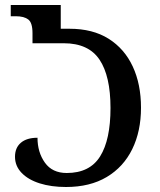

<svg xmlns="http://www.w3.org/2000/svg" viewBox="-20 -736 638 768"><path d="M244 12Q185 12 139 -2.5Q93 -17 66.5 -44.5Q40 -72 40 -109Q40 -145 63.5 -165Q87 -185 130 -185Q130 -127 159.5 -85.5Q189 -44 247 -44Q339 -44 380.5 -110.5Q422 -177 422 -304Q422 -432 378 -497.5Q334 -563 235 -563H110V-603Q110 -646 92.5 -658.5Q75 -671 44 -671H23V-716H223V-621H258Q351 -621 414.5 -581Q478 -541 511 -470Q544 -399 544 -305Q544 -211 509 -139.5Q474 -68 407 -28Q340 12 244 12Z"/></svg>

Font: Noto Serif Georgian SemiCondensed Medium
Style: Regular
Weight: 500
Width: 4
Designer: Monotype Design Team, Akaki Razmadze
Foundry: Google LLC
Version: Version 2.003; ttfautohint (v1.8.4.7-5d5b)